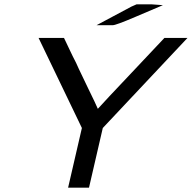

<svg xmlns="http://www.w3.org/2000/svg" viewBox="-20 -872 890 891"><path d="M428 -755 589 -841 614 -852H640H682L736 -848L609 -794Q518 -755 503 -755ZM159 -696H277L306 -635Q307 -632 311.5 -623.5Q316 -615 318 -610Q335 -578 345 -554L390 -460Q424 -391 434 -367Q446 -381 488 -425.5Q530 -470 604.5 -549Q679 -628 743 -696H850L457 -278L393 -1H296L360 -278Z"/></svg>

Font: Coval
Style: Book Italic
Weight: 350
Foundry: Context Ltd
Version: Version 001.000